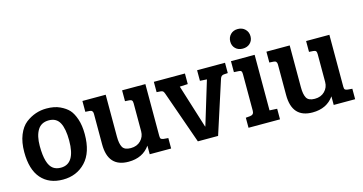

<svg xmlns="http://www.w3.org/2000/svg" viewBox="-77 -1052 2648 1402"><g transform="rotate(-15 1247.5 -351.0)"><path d="M263 -73Q372 -73 372 -249Q372 -338 347.5 -384Q323 -430 265.5 -430Q208 -430 181 -386Q154 -342 154 -266Q154 -125 206 -89Q229 -73 263 -73ZM33 -252Q33 -326 55 -380.5Q77 -435 114 -464Q185 -518 271 -518Q331 -518 372.5 -498.5Q414 -479 437.5 -453.5Q461 -428 477.5 -379.5Q494 -331 494 -265Q494 -127 427 -56Q360 15 255.5 15Q151 15 92 -52.5Q33 -120 33 -252Z M1076 -79V0H914V-65Q859 13 752 13Q597 13 597 -160V-391Q597 -418 572 -419L540 -421V-503H716V-186Q716 -133 731 -106Q746 -79 793 -79Q840 -79 868.5 -108Q897 -137 897 -178V-389Q897 -405 891.5 -411.5Q886 -418 872 -419L840 -421V-503H1016V-111Q1016 -95 1021 -89.5Q1026 -84 1041 -82Z M1407 -503H1618V-425L1587 -423Q1567 -421 1560 -399L1431 0H1278L1138 -398Q1133 -412 1127.5 -417Q1122 -422 1109 -423L1080 -425V-503H1315V-423L1254 -420L1357 -91H1359L1459 -420L1407 -423Z M1842 -503V-83L1899 -80V0H1661V-76L1694 -79Q1723 -82 1723 -111V-389Q1723 -406 1717.5 -412Q1712 -418 1698 -418L1663 -420V-503ZM1716 -589.5Q1695 -610 1695 -642Q1695 -674 1716 -695.5Q1737 -717 1771 -717Q1805 -717 1826.5 -695.5Q1848 -674 1848 -642Q1848 -610 1826.5 -589.5Q1805 -569 1771 -569Q1737 -569 1716 -589.5Z M2467 -79V0H2305V-65Q2250 13 2143 13Q1988 13 1988 -160V-391Q1988 -418 1963 -419L1931 -421V-503H2107V-186Q2107 -133 2122 -106Q2137 -79 2184 -79Q2231 -79 2259.5 -108Q2288 -137 2288 -178V-389Q2288 -405 2282.5 -411.5Q2277 -418 2263 -419L2231 -421V-503H2407V-111Q2407 -95 2412 -89.5Q2417 -84 2432 -82Z"/></g></svg>

Font: Bree Serif
Style: Regular
Weight: 400
Designer: Veronika Burian, Jos Scaglione
Foundry: TypeTogether
Version: Version 1.002